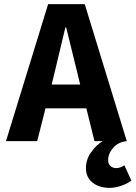

<svg xmlns="http://www.w3.org/2000/svg" viewBox="-20 -680 653 925"><path d="M507.8 225.1Q458 225.1 426 199.7Q394 174.3 394 129.9Q394 87.9 419.4 52.7Q444.8 17.6 475.1 0H435.1L396 -158.2H199.2L159.2 0H8.8L211.9 -660.2H388.2L590.8 0Q551.3 3.4 526.1 31.2Q501 59.1 501 91.8Q501 109.9 512.2 119.9Q523.4 129.9 540 129.9Q559.6 129.9 579.1 116.2L612.8 189.9Q593.3 205.1 563.7 215.1Q534.2 225.1 507.8 225.1ZM229 -272.9H366.2L351.1 -335L298.8 -547.9H294.9Q273.4 -455.6 244.1 -335Z"/></svg>

Font: Office Code Pro Bold
Style: Regular
Weight: 700
Designer: Nathan Rutzky & Paul D. Hunt
Foundry: Adobe Systems Incorporated
Version: Version 1.004;PS 001.004;hotconv 1.0.70;makeotf.lib2.5.58329